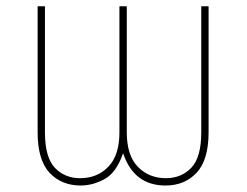

<svg xmlns="http://www.w3.org/2000/svg" viewBox="-20 -565 766 595"><path d="M492.9 9.9Q394.9 9.9 361.5 -90.2Q340.9 -30.2 304 -9.9Q267 9.9 230.1 9.9Q170.8 9.9 133.5 -29.5Q96.6 -69.6 96.6 -154.8V-545.5H119.3V-154.8Q119.3 -77.8 149.9 -45.1Q180.8 -12.8 228 -12.8Q282 -12.8 316.1 -48.7Q350.1 -84.2 350.1 -154.8V-545.5H372.9V-154.8Q372.9 -83.8 407 -48.3Q441.4 -12.8 494.3 -12.8Q541.9 -12.8 572.8 -45.1Q603.7 -77.4 603.7 -154.8V-545.5H626.4V-154.8Q626.4 -69.2 589.1 -29.5Q552.2 9.9 492.9 9.9Z"/></svg>

Font: Linik Sans Thin
Style: Regular
Weight: 100
Designer: Fonts by Rasmus Andersson / Changes by Cristiano Sobral with parts from Marc Monis
Foundry: rsms
Version: Version 3.020; ttfautohint (v1.6)